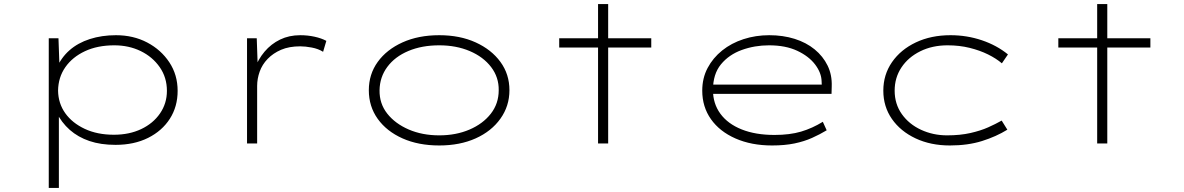

<svg xmlns="http://www.w3.org/2000/svg" viewBox="-20 -709 5851 949"><path d="M221 220V-520H269L274 -381L259 -370Q282 -424 323.5 -460.5Q365 -497 424 -516Q483 -535 553 -535Q639 -535 707.5 -499Q776 -463 817 -401Q858 -339 858 -260Q858 -182 819.5 -122Q781 -62 712 -27.5Q643 7 551 7Q478 7 422 -12Q366 -31 325 -67Q284 -103 257 -157L271 -146V220ZM543 -43Q619 -43 678 -71Q737 -99 771 -148.5Q805 -198 805 -260Q805 -326 769.5 -377Q734 -428 675.5 -456.5Q617 -485 545 -485Q462 -485 400 -456Q338 -427 303 -377Q268 -327 267 -261Q268 -198 302.5 -149.5Q337 -101 399 -72Q461 -43 543 -43Z M1201 0V-520H1249L1254 -378L1237 -364Q1255 -415 1287.5 -453.5Q1320 -492 1364.5 -513.5Q1409 -535 1464 -535Q1501 -535 1535 -527.5Q1569 -520 1593 -507L1577 -453Q1553 -468 1521 -474Q1489 -480 1464 -480Q1409 -480 1369.5 -463Q1330 -446 1303 -418Q1276 -390 1263.5 -355Q1251 -320 1251 -284V0Z M2151 10Q2048 10 1969.5 -25Q1891 -60 1847 -121.5Q1803 -183 1803 -263Q1803 -342 1847 -403Q1891 -464 1969.5 -499.5Q2048 -535 2151 -535Q2253 -535 2331 -499.5Q2409 -464 2453.5 -403Q2498 -342 2498 -263Q2498 -185 2453.5 -122.5Q2409 -60 2331 -25Q2253 10 2151 10ZM2151 -40Q2234 -40 2300.5 -68.5Q2367 -97 2406 -147Q2445 -197 2445 -263Q2446 -327 2407.5 -377.5Q2369 -428 2302 -456.5Q2235 -485 2151 -485Q2065 -485 1998.5 -457Q1932 -429 1894.5 -378.5Q1857 -328 1856 -263Q1855 -197 1894 -147.5Q1933 -98 2000 -69Q2067 -40 2151 -40Z M2936 0V-689H2986V0ZM2744 -474V-520H3199V-474Z M3796 10Q3694 10 3615.5 -24.5Q3537 -59 3494 -120Q3451 -181 3451 -261Q3451 -323 3477.5 -373Q3504 -423 3549.5 -459.5Q3595 -496 3655 -515.5Q3715 -535 3782 -535Q3850 -535 3907.5 -517Q3965 -499 4006.5 -465Q4048 -431 4070.5 -385Q4093 -339 4091 -282L4090 -245H3495V-291H4063L4042 -283L4041 -307Q4040 -349 4009 -390Q3978 -431 3920.5 -458Q3863 -485 3781 -485Q3710 -485 3646.5 -462Q3583 -439 3543.5 -391Q3504 -343 3504 -264Q3504 -197 3540.5 -147Q3577 -97 3645.5 -69.5Q3714 -42 3808 -42Q3884 -42 3939.5 -58.5Q3995 -75 4047 -107L4066 -65Q4033 -45 3994 -27.5Q3955 -10 3907 0Q3859 10 3796 10Z M4675 10Q4580 10 4505.5 -25Q4431 -60 4388.5 -121Q4346 -182 4346 -261Q4346 -340 4389 -402Q4432 -464 4507 -499.5Q4582 -535 4678 -535Q4759 -535 4833 -510Q4907 -485 4962 -440L4932 -396Q4904 -420 4863.5 -440Q4823 -460 4772.5 -472.5Q4722 -485 4664 -485Q4588 -485 4528.5 -455.5Q4469 -426 4435.5 -375.5Q4402 -325 4402 -261Q4402 -195 4437.5 -145Q4473 -95 4532.5 -67.5Q4592 -40 4661 -40Q4726 -40 4776.5 -51.5Q4827 -63 4864 -79.5Q4901 -96 4931 -113L4959 -68Q4904 -34 4834 -12Q4764 10 4675 10Z M5403 0V-689H5453V0ZM5211 -474V-520H5666V-474Z"/></svg>

Font: Lexend Zetta ExtraLight
Style: Regular
Weight: 250
Version: Version 1.007